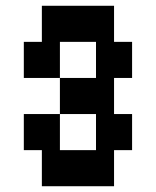

<svg xmlns="http://www.w3.org/2000/svg" viewBox="-20 -770 540 665"><path d="M62.5 -375H187.5V-250H312.5V-375H187.5V-500H312.5V-625H187.5V-500H62.5V-625H125V-750H375V-625H437.5V-500H375V-375H437.5V-250H375V-125H125V-250H62.5Z"/></svg>

Font: Amiga Topaz Unicode Rus
Style: Regular
Weight: 400
Designer: dMG of Trueschool and Divine Stylers
Foundry: dMG of Trueschool and Divine Stylers
Version: Version 1.1